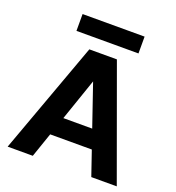

<svg xmlns="http://www.w3.org/2000/svg" viewBox="-155 -1003 1030 1126"><g transform="rotate(20 360.5 -440.5)"><path d="M20 0 275 -700H447L701 0H542L360 -531L177 0ZM131 -153 170 -269H538L577 -153ZM167 -776V-881H554V-776Z"/></g></svg>

Font: DM Sans 17pt Black
Style: Regular
Weight: 900
Version: Version 4.004;gftools[0.9.30]